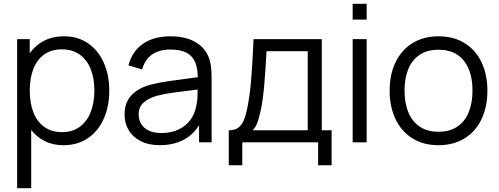

<svg xmlns="http://www.w3.org/2000/svg" viewBox="-20 -745 2611 1005"><path d="M312.3 15Q240 15 187.9 -22.2Q135.8 -59.5 108.9 -124.2Q82 -188.8 82 -270.7Q82 -353.3 108.9 -417.7Q135.8 -482 188.6 -518.5Q241.3 -555 315.3 -555Q387.7 -555 441.2 -518Q494.8 -481 523.4 -416.3Q552 -351.7 552 -270.7Q552 -189.2 523.4 -124.2Q494.8 -59.2 440.6 -22.1Q386.3 15 312.3 15ZM69.7 240V-540H135.7V-133.3H143.3V240ZM305 -53.3Q359.8 -53.3 397.8 -81.5Q435.8 -109.7 454.9 -158.8Q474 -208 474 -270.7Q474 -333.2 455.2 -382Q436.3 -430.8 398 -458.8Q359.7 -486.7 303.3 -486.7Q248.5 -486.7 210.8 -459.4Q173.2 -432.2 154.4 -383.7Q135.7 -335.2 135.7 -270.7Q135.7 -206.7 154.5 -157.7Q173.3 -108.7 211.3 -81Q249.3 -53.3 305 -53.3Z M816.7 15Q757.7 15 715.9 -6.6Q674.2 -28.2 653.1 -64.5Q632 -100.8 632 -145Q632 -208.7 668.5 -247Q705 -285.3 769.3 -302Q811.7 -312.7 860.7 -319.9Q909.7 -327.2 994 -338.2Q1007.3 -339.8 1019.4 -341.2Q1031.5 -342.7 1041.7 -344.3L1015.3 -328.7Q1016.3 -382.8 1002.5 -417.3Q988.7 -451.8 956.7 -468.8Q924.7 -485.7 871.3 -485.7Q814.5 -485.7 776.7 -460.2Q738.8 -434.7 724 -381.7L652.3 -402.7Q671.3 -475.7 727.7 -515.3Q784 -555 872.7 -555Q947.2 -555 998.8 -527.1Q1050.3 -499.2 1071.7 -447Q1080.8 -425 1084.2 -397.1Q1087.7 -369.2 1087.7 -335.3V0H1022V-135.7L1041 -127.3Q1022.3 -81.3 990.3 -49.3Q958.3 -17.3 914.4 -1.2Q870.5 15 816.7 15ZM825 -48.7Q875.2 -48.7 913.8 -66.8Q952.5 -84.8 976.2 -117Q1000 -149.2 1007.3 -190.7Q1012.2 -210.3 1013.4 -232.8Q1014.7 -255.2 1014.7 -285.5V-294.7L1042.7 -280L1009 -275.7Q936.3 -267.3 887 -260.3Q837.7 -253.3 799 -243Q758.2 -231.3 731.9 -208.2Q705.7 -185.2 705.7 -145Q705.7 -119.8 717.9 -97.9Q730.2 -76 757 -62.3Q783.8 -48.7 825 -48.7Z M1177.5 -63Q1207.8 -63 1226.2 -75.8Q1244.7 -88.5 1256 -115.2Q1267.3 -141.8 1276.2 -188Q1287.8 -248.3 1294.4 -325.3Q1301 -402.3 1307.2 -540H1664.2V-63H1715.8V120H1645.2V0H1248.2V120H1177.5ZM1302.2 -63H1590.8V-477H1375.2Q1369.8 -376.3 1362.9 -297.1Q1356 -217.8 1344.5 -166.3Q1335.2 -124.3 1326.6 -101.3Q1318 -78.3 1302.2 -63Z M1826 -642.3V-725H1899.3V-642.3ZM1826 0V-540H1899.3V0Z M2275.2 15Q2196 15 2138.3 -21.1Q2080.7 -57.2 2050.1 -121.9Q2019.5 -186.7 2019.5 -270.7Q2019.5 -355.2 2050.6 -419.6Q2081.7 -484 2139.6 -519.5Q2197.5 -555 2275.2 -555Q2354.7 -555 2412.4 -519.1Q2470.2 -483.2 2500.7 -418.8Q2531.2 -354.5 2531.2 -270.7Q2531.2 -185.7 2500.4 -121.1Q2469.7 -56.5 2411.8 -20.8Q2353.8 15 2275.2 15ZM2275.2 -55.3Q2333.7 -55.3 2373.6 -82.1Q2413.5 -108.8 2433.3 -157.4Q2453.2 -206 2453.2 -270.7Q2453.2 -370.5 2407.7 -427.6Q2362.2 -484.7 2275.2 -484.7Q2216 -484.7 2176.2 -457.8Q2136.5 -431 2117 -383Q2097.5 -335 2097.5 -270.7Q2097.5 -205 2117.8 -156.5Q2138 -108 2177.8 -81.7Q2217.5 -55.3 2275.2 -55.3Z"/></svg>

Font: Manrope
Style: Regular
Weight: 400
Designer: Mikhail Sharanda
Foundry: Mikhail Sharanda
Version: Version 4.503